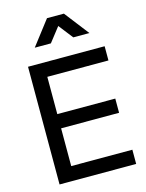

<svg xmlns="http://www.w3.org/2000/svg" viewBox="-144 -1088 894 1174"><g transform="rotate(-15 303.0 -501.0)"><path d="M83 0H568V-90H181V-329H548V-419H181V-655H568V-745H83ZM153 -847H255L326 -938L397 -847H499L379 -1002H272Z"/></g></svg>

Font: Mluvka Medium
Style: Regular
Weight: 500
Designer: Modified by Jiří Krblich, Original typeface by Gumpita Rahayu
Foundry: Gumpita Rahayu & Jiří Krblich
Version: Version 2.000;Glyphs 3.1.1 (3134)